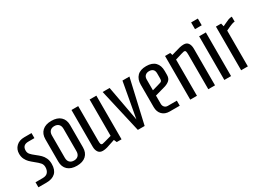

<svg xmlns="http://www.w3.org/2000/svg" viewBox="-23 -1329 2697 1980"><g transform="rotate(-30 1326.0 -339.0)"><path d="M30 -60H115Q158 -60 177.5 -83.5Q197 -107 197 -145Q197 -175 179 -196Q161 -217 125 -245Q94 -270 75.5 -288.5Q57 -307 43.5 -334.5Q30 -362 30 -398Q30 -451 65.5 -485.5Q101 -520 161 -520H248V-460H176Q105 -460 105 -393Q105 -367 121 -348Q137 -329 171 -303Q202 -279 222 -259.5Q242 -240 256 -210.5Q270 -181 270 -141Q270 -70 232.5 -35Q195 0 127 0H30Z M340 -127V-393Q340 -456 378.5 -491.5Q417 -527 487 -527Q557 -527 595.5 -491.5Q634 -456 634 -393V-127Q634 -64 595.5 -28.5Q557 7 487 7Q417 7 378.5 -28.5Q340 -64 340 -127ZM556 -127V-393Q556 -428 537.5 -446.5Q519 -465 487 -465Q455 -465 436.5 -446.5Q418 -428 418 -393V-127Q418 -92 436.5 -73.5Q455 -55 487 -55Q519 -55 537.5 -73.5Q556 -92 556 -127Z M724 -83V-520H804V-109Q804 -81 808 -69Q812 -57 827 -57Q834 -57 940 -87V-520H1020V0H963L948 -34Q932 -28 924 -26Q877 -9 848 -1Q819 7 795 7Q759 7 741.5 -18Q724 -43 724 -83Z M1214 0 1095 -520H1178L1255 -101L1331 -520H1414L1295 0Z M1473 -122V-388Q1473 -453 1509 -490Q1545 -527 1616 -527Q1687 -527 1722.5 -490Q1758 -453 1758 -388V-342Q1758 -300 1734 -278.5Q1710 -257 1671 -246L1553 -213V-115Q1553 -91 1567.5 -75.5Q1582 -60 1605 -60H1713V0H1593Q1538 0 1505.5 -33Q1473 -66 1473 -122ZM1614 -293Q1647 -302 1658.5 -306.5Q1670 -311 1674 -320Q1678 -329 1678 -350V-405Q1678 -437 1661.5 -452Q1645 -467 1616 -467Q1588 -467 1570.5 -451Q1553 -435 1553 -405V-276Z M1838 -520H1900L1909 -491L1950 -503Q1992 -516 2016.5 -521.5Q2041 -527 2063 -527Q2099 -527 2116 -502Q2133 -477 2133 -437V0H2053V-411Q2053 -440 2049 -451.5Q2045 -463 2029 -463Q2021 -463 1918 -431V0H1838Z M2244 -605V-685H2324V-605ZM2244 0V-520H2324V0Z M2444 -520H2506L2515 -483L2540 -495Q2572 -511 2593.5 -519Q2615 -527 2637 -527V-468Q2624 -468 2602 -460.5Q2580 -453 2524 -426V0H2444Z"/></g></svg>

Font: Homenaje
Style: Regular
Weight: 400
Designer: Constanza Artigas Preller, Agustina Mingote
Foundry: Constanza Artigas Preller, Agustina Mingote
Version: Version 1.100